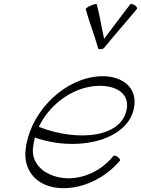

<svg xmlns="http://www.w3.org/2000/svg" viewBox="-20 -934 713 970"><path d="M506 -692C559 -758 617 -822 671 -888C675 -892 671 -900 662 -907C652 -913 642 -916 638 -912C593 -855 551 -796 506 -738C493 -796 484 -855 469 -912C469 -916 456 -913 441 -907C425 -900 413 -892 413 -888C431 -822 457 -758 475 -692C475 -687 480 -684 487 -686C493 -684 500 -687 506 -692ZM585 -121C589 -125 585 -133 576 -140C568 -147 557 -150 553 -146C484 -61 377 -20 284 -37C206 -51 142 -102 146 -181C148 -200 151 -220 156 -239C380 -161 641 -229 659 -403C671 -510 570 -565 451 -545C275 -516 126 -347 109 -175C99 -78 158 -5 251 12C363 33 496 -18 585 -121ZM436 -496C532 -513 627 -481 622 -397C609 -240 380 -214 176 -293C224 -394 324 -477 436 -496Z"/></svg>

Font: Nupuram Thin Italic
Style: Regular
Weight: 100
Designer: Santhosh Thottingal (santhosh.thottingal@gmail.com)
Foundry: SMC
Version: Version 1.000